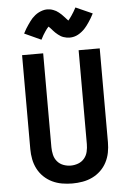

<svg xmlns="http://www.w3.org/2000/svg" viewBox="-64 -1025 727 1079"><g transform="rotate(-5 300.0 -485.5)"><path d="M300 8Q271 8 242 3Q213 -2 187 -14.5Q161 -27 140 -47Q119 -67 105.5 -93Q92 -119 86.5 -147.5Q81 -176 81 -205V-735H200V-205Q200 -184 205 -162.5Q210 -141 224 -124.5Q238 -108 258.5 -100.5Q279 -93 300 -93Q321 -93 341.5 -100.5Q362 -108 376 -124.5Q390 -141 395 -162.5Q400 -184 400 -205V-735H519V-205Q519 -176 513.5 -147.5Q508 -119 494.5 -93Q481 -67 460 -47Q439 -27 413 -14.5Q387 -2 358 3Q329 8 300 8ZM357 -810Q348 -810 339.5 -811.5Q331 -813 322 -816Q313 -819 306.5 -823Q300 -827 292 -833Q284 -839 277.5 -845.5Q271 -852 266 -857.5Q261 -863 254.5 -870.5Q248 -878 243 -882Q237 -876 233 -870.5Q229 -865 223 -856.5Q217 -848 210.5 -837Q204 -826 197 -812L103 -855Q110 -869 117 -880.5Q124 -892 131 -902Q138 -912 144.5 -921Q151 -930 158 -937.5Q165 -945 175 -953Q185 -961 196 -966.5Q207 -972 219 -975.5Q231 -979 243 -979Q252 -979 260.5 -977.5Q269 -976 278 -972.5Q287 -969 293.5 -965.5Q300 -962 308 -955.5Q316 -949 322.5 -943Q329 -937 334 -931Q339 -925 345.5 -918.5Q352 -912 357 -906Q363 -913 367 -918.5Q371 -924 377 -932.5Q383 -941 389.5 -952Q396 -963 403 -976L497 -934Q490 -920 483 -908.5Q476 -897 469 -886.5Q462 -876 455.5 -867.5Q449 -859 442 -851.5Q435 -844 425 -836Q415 -828 404 -822Q393 -816 381 -813Q369 -810 357 -810Z"/></g></svg>

Font: Iosevka Curly Extended
Style: Bold
Weight: 700
Width: 7
Monospace: yes
Designer: Belleve Invis
Foundry: Belleve Invis
Version: Version 11.1.0; ttfautohint (v1.8.3)